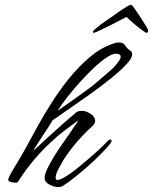

<svg xmlns="http://www.w3.org/2000/svg" viewBox="-20 -752 624 783"><path d="M217 11Q202 11 182 1Q162 -9 162 -26Q162 -41 173 -64Q184 -87 200 -113Q216 -139 233 -163.5Q250 -188 262.5 -205.5Q275 -223 278 -229Q292 -248 295 -253Q298 -258 299 -261Q291 -255 274 -242.5Q257 -230 240 -217Q223 -204 215 -197Q159 -148 121.5 -103.5Q84 -59 52 -9Q51 -8 47 -7.5Q43 -7 41 -7Q35 -7 23.5 -10Q12 -13 14 -23Q20 -38 30 -55Q40 -72 58 -101.5Q76 -131 105 -185Q114 -202 135.5 -241Q157 -280 188.5 -330Q220 -380 259.5 -429.5Q299 -479 345 -518Q391 -557 441 -574Q454 -579 464 -579Q483 -579 490.5 -566.5Q498 -554 511 -546Q519 -541 519 -530Q519 -514 492.5 -486.5Q466 -459 425 -426.5Q384 -394 339 -362Q294 -330 254.5 -303Q215 -276 194 -261Q190 -253 178.5 -235.5Q167 -218 154 -198Q141 -178 130 -161Q119 -144 116 -137Q144 -163 175.5 -192Q207 -221 237.5 -248Q268 -275 291 -294Q296 -298 303.5 -299Q311 -300 316 -300Q330 -300 349 -288Q368 -276 368 -259Q368 -248 356 -237Q326 -210 295 -174.5Q264 -139 239 -100Q232 -88 219.5 -65Q207 -42 207 -28Q207 -18 213 -18Q225 -18 246.5 -31Q268 -44 293.5 -64.5Q319 -85 344.5 -107Q370 -129 390 -148Q410 -167 419 -177Q425 -183 429 -183Q435 -183 435 -177Q435 -174 431 -168Q418 -151 393 -125.5Q368 -100 338 -73.5Q308 -47 280.5 -25.5Q253 -4 235 7Q228 11 217 11ZM215 -300Q223 -306 242.5 -319.5Q262 -333 286.5 -350.5Q311 -368 335 -385.5Q359 -403 375 -417Q407 -445 428.5 -463Q450 -481 466 -505Q470 -510 471 -514Q472 -518 472 -521Q472 -527 466.5 -530Q461 -533 453 -533Q438 -533 414 -517Q390 -501 362 -474.5Q334 -448 306 -417Q278 -386 254 -355.5Q230 -325 215 -300ZM366 -619Q359 -617 359 -621Q359 -623 361 -626Q363 -629 364 -630Q389 -652 412.5 -667.5Q436 -683 459 -700Q466 -705 477 -712.5Q488 -720 498.5 -726Q509 -732 513 -732Q519 -732 523 -725L539 -702Q551 -685 559.5 -671Q568 -657 579 -640Q584 -632 584 -623Q584 -620 580.5 -619Q577 -618 574 -619Q571 -621 556.5 -631.5Q542 -642 525 -656.5Q508 -671 496 -683Q473 -671 444 -656Q415 -641 392.5 -630.5Q370 -620 366 -619Z"/></svg>

Font: Hurricane
Style: Regular
Weight: 400
Designer: Robert E. Leuschke
Foundry: Robert E. Leuschke
Version: Version 1.010; ttfautohint (v1.8.3)